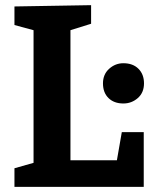

<svg xmlns="http://www.w3.org/2000/svg" viewBox="-20 -724 631 744"><path d="M452 -212H537V0H36V-72L110 -93V-607L36 -627V-699L333 -704V-632L253 -607V-103H433ZM379 -401Q379 -436 403 -457.5Q427 -479 458 -479Q495 -479 516.5 -457.5Q538 -436 538 -401Q538 -365 514 -344Q490 -323 458 -323Q422 -323 400.5 -344Q379 -365 379 -401Z"/></svg>

Font: Bitter
Style: Bold
Weight: 700
Designer: Sol Matas, and Bitter project Authors
Foundry: Sol Matas
Version: Version 2.001